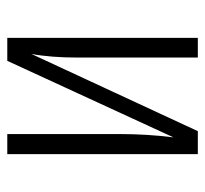

<svg xmlns="http://www.w3.org/2000/svg" viewBox="-38 -525 563 527"><g transform="rotate(-90 243.5 -261.5)"><path d="M403 0H349V-329Q349 -404 359 -457L147 0H84V-523H139V-212Q139 -139 130 -67L340 -523H403Z"/></g></svg>

Font: Fira Sans Extra Condensed Light
Style: Regular
Weight: 300
Width: 1
Designer: Carrois Corporate & Edenspiekermann AG
Foundry: Carrois Corporate GbR & Edenspiekermann AG
Version: Version 4.203